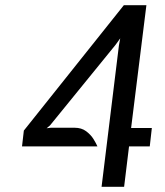

<svg xmlns="http://www.w3.org/2000/svg" viewBox="-20 -721 635 741"><path d="M372 0 439 -546 444 -573 426 -548 173 -237 160 -226 176 -228H268Q294.5 -228 312.5 -214.5Q330.5 -201 341 -184Q351.5 -167 356 -156H65L72 -217L458 -701H545L486 -227H566L558 -156H478L459 0Z"/></svg>

Font: Expletus Sans
Style: Italic
Weight: 400
Italic angle: -7°
Designer: Jasper de Waard
Foundry: Designtown
Version: Version 7.500